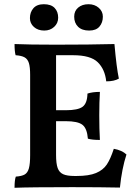

<svg xmlns="http://www.w3.org/2000/svg" viewBox="-20 -888 654 911"><path d="M580 -155Q558 -87 549 2Q459 0 322 0Q123 0 49 3Q49 -34 55 -50Q83 -52 97 -60Q111 -68 117 -89Q123 -110 123 -152V-533Q123 -570 117 -589Q111 -608 96.5 -616Q82 -624 54 -626Q49 -644 49 -679Q117 -676 245 -676Q406 -676 523 -679Q533 -566 544 -515Q522 -502 484 -502Q478 -559 444 -592.5Q410 -626 327 -626H246V-365H292Q350 -365 372 -381.5Q394 -398 395 -444Q419 -452 454 -452Q451 -403 451 -341Q451 -274 454 -224Q417 -224 397 -230Q393 -279 371 -296Q349 -313 292 -313H246V-153Q246 -112 253.5 -91Q261 -70 279.5 -61.5Q298 -53 334 -53H343Q402 -53 435.5 -67Q469 -81 486.5 -107Q504 -133 520 -182Q559 -175 580 -155ZM122 -802Q122 -830 138.5 -849Q155 -868 188 -868Q222 -868 239 -850.5Q256 -833 256 -804Q256 -778 237 -760.5Q218 -743 190 -743Q160 -743 141 -760Q122 -777 122 -802ZM332 -809Q332 -836 351 -852Q370 -868 400 -868Q429 -868 448.5 -851Q468 -834 468 -809Q468 -781 452 -762Q436 -743 403 -743Q369 -743 350.5 -761Q332 -779 332 -809Z"/></svg>

Font: Vollkorn SC SemiBold
Style: Regular
Weight: 600
Designer: Friedrich Althausen
Foundry: Friedrich Althausen
Version: Version 4.015